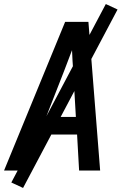

<svg xmlns="http://www.w3.org/2000/svg" viewBox="-26 -843 622 949"><path d="M-6 0H98L168 -178H355L365 0H469L411 -735H296ZM202 -265 290 -490Q300 -516 310 -542.5Q320 -569 330 -595Q331 -569 332.5 -542.5Q334 -516 336 -490L349 -265ZM88 86 555 -796 497 -823 30 59Z"/></svg>

Font: Iosevka Sparkle Medium Oblique
Style: Regular
Weight: 500
Italic angle: -9°
Designer: Belleve Invis
Foundry: Belleve Invis
Version: Version 4.5.0; ttfautohint (v1.8.3)